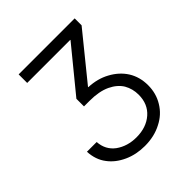

<svg xmlns="http://www.w3.org/2000/svg" viewBox="-200 -686 1018 1018"><g transform="rotate(-45 309.0 -177.0)"><path d="M190 95Q239 130 306 130Q380 130 427 89Q474 48 474 -22Q474 -66 453 -103Q431 -139 385 -161Q338 -183 267 -183H225V-240L423 -482V-484H100V-548H520V-496L313 -241V-239Q380 -236 431 -208Q485 -179 515 -132Q545 -84 545 -22Q545 39 515 88Q485 138 431 165Q376 194 305 194Q241 194 188 170Q133 145 102 103Q69 60 66 -2H139Q143 60 190 95Z"/></g></svg>

Font: Sinter Normal
Style: Regular
Weight: 350
Foundry: Adobe & rsms
Version: Version 1.000